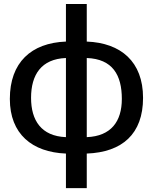

<svg xmlns="http://www.w3.org/2000/svg" viewBox="-20 -770 781 981"><path d="M316.9 191.4H423.3V14.6C604 7.8 710.9 -85 710.9 -270C710.9 -455.1 597.7 -550.8 423.3 -557.6V-749.5H316.9V-557.6C139.2 -550.8 30.3 -450.7 30.3 -264.6C30.3 -85 144.5 7.8 316.9 14.6ZM316.9 -69.3C190.4 -74.2 138.7 -155.3 138.7 -270C138.7 -388.7 191.4 -468.8 316.9 -473.6ZM423.3 -69.3V-473.6C555.2 -468.8 602.5 -386.7 602.5 -264.6C602.5 -149.4 547.4 -74.2 423.3 -69.3Z"/></svg>

Font: Winston Medium
Style: Regular
Weight: 500
Designer: Vernon Adams, Kim Jin-seong, David Berlow, Cristiano Sobral
Foundry: The Winston Project Authors
Version: Version 3.004